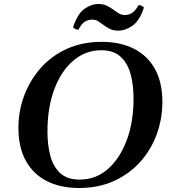

<svg xmlns="http://www.w3.org/2000/svg" viewBox="-20 -924 850 959"><path d="M488 -715Q581 -715 649 -680.5Q717 -646 754 -579.5Q791 -513 791 -415Q791 -330 762.5 -252.5Q734 -175 680 -115Q626 -55 549 -20Q472 15 375 15Q282 15 214 -19.5Q146 -54 109 -121Q72 -188 72 -285Q72 -370 101 -447Q130 -524 183.5 -584.5Q237 -645 314 -680Q391 -715 488 -715ZM378 -27Q458 -27 518 -79Q578 -131 612.5 -222.5Q647 -314 647 -432Q647 -501 632 -555Q617 -609 582 -641Q547 -673 485 -673Q407 -673 346 -621Q285 -569 251 -477.5Q217 -386 217 -267Q217 -200 231.5 -145.5Q246 -91 281 -59Q316 -27 378 -27ZM673 -899Q682 -898 689 -894Q696 -890 699 -886Q677 -820 641.5 -795.5Q606 -771 572 -771Q546 -771 529 -779.5Q512 -788 498 -798.5Q484 -809 471 -817.5Q458 -826 441 -826Q422 -826 405 -816.5Q388 -807 371 -775Q364 -776 357 -779Q350 -782 345 -788Q367 -855 401.5 -879.5Q436 -904 471 -904Q496 -904 513.5 -895.5Q531 -887 545 -876.5Q559 -866 573 -857.5Q587 -849 605 -849Q623 -849 639 -859Q655 -869 673 -899Z"/></svg>

Font: Poltawski Nowy Medium
Style: Italic
Weight: 500
Italic angle: -12°
Version: Version 1.001;gftools[0.9.25]